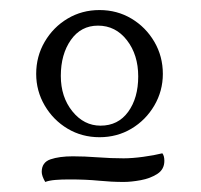

<svg xmlns="http://www.w3.org/2000/svg" viewBox="-20 -702 400 382"><path d="M178 -682Q213 -682 241.5 -665Q270 -648 287 -619Q304 -590 304 -555Q304 -521 287 -492Q270 -463 241.5 -446Q213 -429 178 -429Q143 -429 114.5 -446Q86 -463 69 -492Q52 -521 52 -555Q52 -590 69 -619Q86 -648 114.5 -665Q143 -682 178 -682ZM175 -651Q141 -651 121 -622.5Q101 -594 101 -551Q101 -509 124 -480.5Q147 -452 180 -452Q215 -452 235 -479.5Q255 -507 255 -550Q255 -593 232.5 -622Q210 -651 175 -651ZM303 -397Q307 -392 307 -382Q307 -365 293 -356Q279 -347 260 -343.5Q241 -340 226 -340Q202 -340 176.5 -342.5Q151 -345 118 -345Q102 -345 90 -344Q78 -343 70 -340Q63 -352 63 -360Q63 -379 80.5 -385Q98 -391 125 -391Q148 -391 174.5 -389Q201 -387 226 -387Q243 -387 265 -390Q287 -393 303 -397Z"/></svg>

Font: Sedan
Style: Regular
Weight: 400
Designer: Sebastian Salazar
Foundry: Sebastian Salazar
Version: Version 1.100; ttfautohint (v1.8.4.7-5d5b)